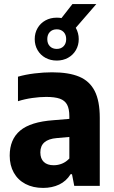

<svg xmlns="http://www.w3.org/2000/svg" viewBox="-20 -910 559 940"><path d="M468.5 -332.5V0H343.5L332.5 -57H325.5Q304.5 -23 269.8 -6.5Q235 10 191 10Q141.5 10 104.5 -9.5Q67.5 -29 47.5 -64.8Q27.5 -100.5 27.5 -148Q27.5 -227.5 78.5 -270.5Q129.5 -313.5 241.5 -321.5L319.5 -328V-340.5Q319.5 -377 308.5 -397.5Q297.5 -418 273 -426.8Q248.5 -435.5 206 -435.5Q174 -435.5 137.5 -430.2Q101 -425 68 -414.5V-534.5Q104 -545 148.8 -550.5Q193.5 -556 234.5 -556Q317 -556 368 -534.5Q419 -513 443.8 -464.2Q468.5 -415.5 468.5 -332.5ZM319.5 -134V-239.5L258 -234Q177.5 -227.5 177.5 -164Q177.5 -133.5 194.5 -117.2Q211.5 -101 243 -101Q264 -101 283.8 -109Q303.5 -117 319.5 -134ZM351 -774Q365.5 -748 365.5 -718.5Q365.5 -688.5 351.5 -664.5Q337.5 -640.5 313 -627Q288.5 -613.5 258 -613.5Q227 -613.5 202.5 -627Q178 -640.5 164 -664.5Q150 -688.5 150 -718.5Q150 -748.5 164 -772.5Q178 -796.5 202.5 -810Q227 -823.5 258 -823.5Q271 -823.5 281 -821.5L334.5 -890H451.5ZM304 -718.5Q304 -740.5 291.2 -753.5Q278.5 -766.5 258 -766.5Q237 -766.5 224.2 -753.5Q211.5 -740.5 211.5 -718.5Q211.5 -696.5 224.2 -683.5Q237 -670.5 258 -670.5Q278.5 -670.5 291.2 -683.5Q304 -696.5 304 -718.5Z"/></svg>

Font: Encode Sans Semi Condensed
Style: Bold
Weight: 700
Width: 4
Designer: Multiple Designers
Foundry: Impallari Type
Version: Version 2.000